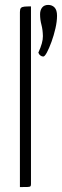

<svg xmlns="http://www.w3.org/2000/svg" viewBox="-20 -761 253 781"><path d="M61 0V-712Q61 -724 65 -728.5Q69 -733 79 -734Q89 -735 106 -735V-12Q106 -6 104 -3.5Q102 -1 93 -0.5Q84 0 61 0ZM156 -531Q150 -531 144 -535.5Q138 -540 136 -547Q155 -588 154.5 -614Q154 -640 148.5 -660.5Q143 -681 143 -703Q143 -720 151.5 -730.5Q160 -741 176 -741Q192 -741 202 -730.5Q212 -720 212 -697Q212 -674 205.5 -645.5Q199 -617 189.5 -591Q180 -565 171 -548Q162 -531 156 -531Z"/></svg>

Font: Yanone Kaffeesatz ExtraLight Light
Style: Regular
Weight: 300
Version: Version 2.003